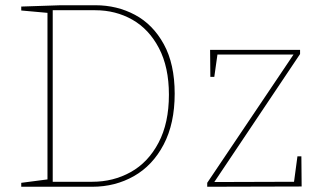

<svg xmlns="http://www.w3.org/2000/svg" viewBox="-20 -712 1222 732"><path d="M344 -692Q426 -692 494.5 -655.5Q563 -619 604.5 -543.5Q646 -468 646 -355Q646 -241 604 -161Q562 -81 490.5 -40.5Q419 0 332 0H61V-15L161 -28V-663L61 -672V-687L211 -692ZM332 -19Q412 -19 478.5 -56Q545 -93 584.5 -168Q624 -243 624 -351Q624 -456 586 -528.5Q548 -601 484.5 -637Q421 -673 343 -673H181V-19ZM1114 -116H1129L1130 -1L770 0V-15L1099 -504H809L797 -419H782L781 -522H1124V-506L797 -18L1101 -19Z"/></svg>

Font: Bitter Pro Thin
Style: Regular
Weight: 250
Designer: Sol Matas, and Bitter project Authors
Foundry: Sol Matas
Version: Version 1.010